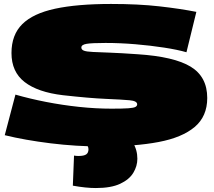

<svg xmlns="http://www.w3.org/2000/svg" viewBox="-20 -730 1081 970"><path d="M972 -670 922 -466Q877 -479 809 -489.5Q741 -500 664 -506.5Q587 -513 513 -513Q443 -513 417 -508.5Q391 -504 391 -490Q391 -479 404 -474Q417 -469 448.5 -467.5Q480 -466 535 -464Q590 -462 675 -456Q860 -444 943.5 -393Q1027 -342 1027 -235Q1027 -142 963.5 -88.5Q900 -35 781 -12.5Q662 10 496 10Q365 10 235.5 -6Q106 -22 4 -47L58 -252Q131 -231 213 -215Q295 -199 379.5 -190Q464 -181 544 -181Q601 -181 628.5 -183Q656 -185 664.5 -190Q673 -195 673 -203Q673 -220 635 -223.5Q597 -227 514.5 -230.5Q432 -234 298 -249Q171 -264 104.5 -315.5Q38 -367 38 -462Q38 -554 92.5 -608Q147 -662 258.5 -686Q370 -710 541 -710Q679 -710 785 -698Q891 -686 972 -670ZM354 56Q357 57 365 57.5Q373 58 376 58Q404 58 415.5 50Q427 42 427 24Q427 6 408 -10H651Q674 27 674 72Q674 109 653.5 143Q633 177 587 198.5Q541 220 464 220Q414 220 348 208Z"/></svg>

Font: Georama ExtraExtended Black
Style: Regular
Weight: 900
Width: 8
Designer: Jean-Baptiste Levee
Foundry: Production Type
Version: Version 1.000